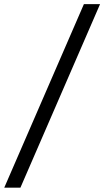

<svg xmlns="http://www.w3.org/2000/svg" viewBox="-60 -781 495 911"><path d="M414.8 -761.4 36.9 109.4H-39.8L338.1 -761.4Z"/></svg>

Font: Inter P
Style: Italic
Weight: 400
Italic angle: -9.40001°
Designer: Rasmus Andersson
Foundry: rsms
Version: Version 3.018;git-588b23468